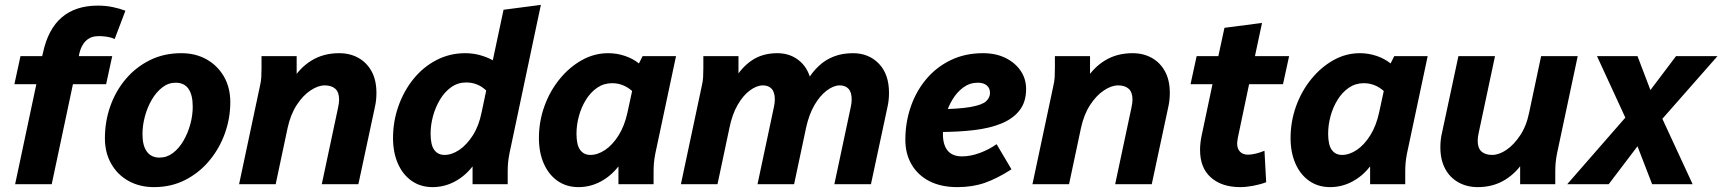

<svg xmlns="http://www.w3.org/2000/svg" viewBox="-20 -755 7060 787"><path d="M42 0 129 -410H39L64 -525H153L156 -538Q177 -636 233.5 -684Q290 -732 381 -732Q413 -732 442 -726Q471 -720 494 -711L450 -595Q435 -602 418 -604.5Q401 -607 384 -607Q353 -607 333 -588.5Q313 -570 305 -535L303 -525H440L415 -410H279L192 0Z M410 -188Q410 -257 432 -319.5Q454 -382 495.5 -431Q537 -480 594.5 -508.5Q652 -537 723 -537Q782 -537 827 -511.5Q872 -486 898 -441Q924 -396 924 -336Q924 -271 902 -209Q880 -147 838.5 -97Q797 -47 739.5 -17.5Q682 12 611 12Q553 12 507.5 -13Q462 -38 436 -83.5Q410 -129 410 -188ZM564 -205Q564 -158 582 -133.5Q600 -109 634 -109Q664 -109 689 -128Q714 -147 732 -178Q750 -209 760 -245.5Q770 -282 770 -318Q770 -366 752.5 -391Q735 -416 700 -416Q670 -416 645 -396.5Q620 -377 602 -346Q584 -315 574 -278Q564 -241 564 -205Z M960 0 1045 -400Q1050 -421 1051 -437.5Q1052 -454 1052 -476V-525H1196V-414L1177 -424Q1208 -477 1257 -507Q1306 -537 1370 -537Q1415 -537 1449.5 -517.5Q1484 -498 1503.5 -462Q1523 -426 1523 -374Q1523 -360 1521.5 -345Q1520 -330 1516 -313L1449 0H1299L1366 -315Q1368 -324 1369 -332Q1370 -340 1370 -347Q1370 -377 1354.5 -391Q1339 -405 1311 -405Q1284 -405 1253 -384.5Q1222 -364 1196.5 -325Q1171 -286 1159 -231L1110 0Z M1591 -189Q1591 -257 1613 -319.5Q1635 -382 1674.5 -431Q1714 -480 1768.5 -508.5Q1823 -537 1887 -537Q1917 -537 1945.5 -529.5Q1974 -522 2000 -508L2044 -715L2197 -735L2068 -125Q2064 -104 2062.5 -87.5Q2061 -71 2061 -49V0H1917V-73Q1886 -33 1843.5 -10.5Q1801 12 1753 12Q1704 12 1667.5 -13.5Q1631 -39 1611 -84.5Q1591 -130 1591 -189ZM1745 -207Q1745 -161 1760 -140.5Q1775 -120 1802 -120Q1832 -120 1862.5 -140.5Q1893 -161 1918 -200Q1943 -239 1954 -294L1973 -384Q1955 -401 1934.5 -409Q1914 -417 1891 -417Q1857 -417 1830 -398Q1803 -379 1784 -347.5Q1765 -316 1755 -279.5Q1745 -243 1745 -207Z M2189 -189Q2189 -257 2211.5 -319.5Q2234 -382 2274 -431Q2314 -480 2365 -508.5Q2416 -537 2473 -537Q2508 -537 2541 -526Q2574 -515 2599 -495L2614 -525H2751L2666 -125Q2662 -104 2660.5 -87.5Q2659 -71 2659 -49V0H2515V-73Q2484 -33 2441.5 -10.5Q2399 12 2351 12Q2302 12 2265.5 -13.5Q2229 -39 2209 -84.5Q2189 -130 2189 -189ZM2343 -207Q2343 -161 2358 -140.5Q2373 -120 2400 -120Q2430 -120 2460.5 -140.5Q2491 -161 2515.5 -200Q2540 -239 2552 -294L2571 -382Q2553 -398 2532.5 -406Q2512 -414 2489 -414Q2455 -414 2428 -395.5Q2401 -377 2382 -346.5Q2363 -316 2353 -279.5Q2343 -243 2343 -207Z M2771 0 2856 -400Q2861 -421 2862 -437.5Q2863 -454 2863 -476V-525H3007V-414L2988 -424Q3017 -477 3061 -507Q3105 -537 3166 -537Q3222 -537 3260.5 -502.5Q3299 -468 3307 -406L3288 -424Q3309 -459 3336 -484.5Q3363 -510 3398 -523.5Q3433 -537 3476 -537Q3541 -537 3582.5 -494Q3624 -451 3624 -374Q3624 -360 3622.5 -345Q3621 -330 3617 -313L3550 0H3400L3467 -315Q3469 -324 3470 -332Q3471 -340 3471 -347Q3471 -377 3458 -391Q3445 -405 3422 -405Q3397 -405 3369 -384Q3341 -363 3318.5 -324.5Q3296 -286 3284 -231L3235 0H3085L3152 -315Q3154 -324 3155 -332Q3156 -340 3156 -347Q3156 -377 3143 -391Q3130 -405 3107 -405Q3082 -405 3054 -384.5Q3026 -364 3003.5 -325Q2981 -286 2970 -231L2921 0Z M3691 -182Q3691 -253 3713 -317Q3735 -381 3776.5 -430.5Q3818 -480 3877 -508.5Q3936 -537 4009 -537Q4062 -537 4101.5 -517.5Q4141 -498 4163.5 -465Q4186 -432 4186 -390Q4186 -337 4159 -302.5Q4132 -268 4084 -248.5Q4036 -229 3971 -221.5Q3906 -214 3831 -214Q3821 -214 3812.5 -214.5Q3804 -215 3793 -215L3807 -307Q3809 -307 3812.5 -307Q3816 -307 3818 -307Q3911 -308 3958.5 -316.5Q4006 -325 4022 -340Q4038 -355 4038 -374Q4038 -394 4024.5 -405Q4011 -416 3988 -416Q3955 -416 3928.5 -396.5Q3902 -377 3883.5 -346Q3865 -315 3855 -278Q3845 -241 3845 -205Q3845 -161 3864.5 -137.5Q3884 -114 3923 -114Q3958 -114 3996 -128Q4034 -142 4065 -164L4126 -61Q4067 -23 4016.5 -5.5Q3966 12 3904 12Q3838 12 3790.5 -12Q3743 -36 3717 -80Q3691 -124 3691 -182Z M4212 0 4297 -400Q4302 -421 4303 -437.5Q4304 -454 4304 -476V-525H4448V-414L4429 -424Q4460 -477 4509 -507Q4558 -537 4622 -537Q4667 -537 4701.5 -517.5Q4736 -498 4755.5 -462Q4775 -426 4775 -374Q4775 -360 4773.5 -345Q4772 -330 4768 -313L4701 0H4551L4618 -315Q4620 -324 4621 -332Q4622 -340 4622 -347Q4622 -377 4606.5 -391Q4591 -405 4563 -405Q4536 -405 4505 -384.5Q4474 -364 4448.5 -325Q4423 -286 4411 -231L4362 0Z M4860 -410 4885 -525H4974L4999 -641L5153 -661L5124 -525H5264L5239 -410H5100L5054 -191Q5053 -184 5052 -178Q5051 -172 5051 -167Q5051 -145 5063 -133Q5075 -121 5096 -121Q5110 -121 5128 -125.5Q5146 -130 5163 -137L5170 -8Q5146 1 5117 6.5Q5088 12 5064 12Q4988 12 4943.5 -27.5Q4899 -67 4899 -140Q4899 -154 4900.5 -168Q4902 -182 4905 -197L4950 -410Z M5270 -189Q5270 -257 5292.5 -319.5Q5315 -382 5355 -431Q5395 -480 5446 -508.5Q5497 -537 5554 -537Q5589 -537 5622 -526Q5655 -515 5680 -495L5695 -525H5832L5747 -125Q5743 -104 5741.5 -87.5Q5740 -71 5740 -49V0H5596V-73Q5565 -33 5522.5 -10.5Q5480 12 5432 12Q5383 12 5346.5 -13.5Q5310 -39 5290 -84.5Q5270 -130 5270 -189ZM5424 -207Q5424 -161 5439 -140.5Q5454 -120 5481 -120Q5511 -120 5541.5 -140.5Q5572 -161 5596.5 -200Q5621 -239 5633 -294L5652 -382Q5634 -398 5613.5 -406Q5593 -414 5570 -414Q5536 -414 5509 -395.5Q5482 -377 5463 -346.5Q5444 -316 5434 -279.5Q5424 -243 5424 -207Z M5884 -151Q5884 -165 5885.5 -180.5Q5887 -196 5891 -212L5958 -525H6108L6041 -210Q6039 -201 6038 -193.5Q6037 -186 6037 -178Q6037 -148 6052.5 -134Q6068 -120 6096 -120Q6124 -120 6154.5 -140.5Q6185 -161 6211 -200Q6237 -239 6248 -294L6297 -525H6447L6362 -125Q6358 -104 6356.5 -87.5Q6355 -71 6355 -49V0H6211V-111L6230 -101Q6199 -49 6150 -18.5Q6101 12 6037 12Q5993 12 5958 -7.5Q5923 -27 5903.5 -63.5Q5884 -100 5884 -151Z M6404 0 6672 -307 6661 -232 6526 -525H6692L6761 -344L6718 -350L6850 -525H7020L6764 -234L6775 -309L6918 0H6752L6676 -197L6719 -191L6574 0Z"/></svg>

Font: Radio Canada
Style: Italic
Weight: 400
Italic angle: -12°
Designer: Charles Daoud, Etienne Aubert Bonn, Alexandre Saumier Demers, Jacques Le Bailly
Foundry: Radio-Canada
Version: Version 2.104;gftools[0.9.28.dev5+ged2979d]